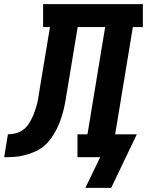

<svg xmlns="http://www.w3.org/2000/svg" viewBox="-76 -755 706 922"><path d="M458 147H334L405 0H296V-110H344L429 -625H297L246 -317Q242 -293 238 -269.5Q234 -246 228 -222.5Q222 -199 213.5 -175.5Q205 -152 193.5 -130Q182 -108 166.5 -87Q151 -66 130.5 -50Q110 -34 86.5 -24.5Q63 -15 39 -9Q15 -3 -8.5 -1.5Q-32 0 -56 0L-38 -110Q-20 -110 -2 -114.5Q16 -119 32 -129.5Q48 -140 59 -156Q70 -172 78 -189Q86 -206 92 -223.5Q98 -241 102.5 -259Q107 -277 109.5 -294.5Q112 -312 115 -330L164 -625H131V-735H610V-625H562L477 -110H581Z"/></svg>

Font: Iosevka HT Extrabold Extended
Style: Italic
Weight: 800
Width: 7
Italic angle: -9°
Monospace: yes
Designer: Belleve Invis
Foundry: Belleve Invis
Version: Version 32.3.0; ttfautohint (v1.8.4)